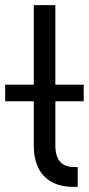

<svg xmlns="http://www.w3.org/2000/svg" viewBox="-64 -727 346 747"><path d="M222.7 -77.1Q230.5 -77.1 238.3 -77.1V0Q229.5 0 220.7 0Q170.9 0 136.2 -19.5Q101.6 -39.1 84.5 -75.2Q67.4 -111.3 67.4 -161.1V-707H151.4V-161.1Q151.4 -133.8 159.2 -115.2Q167 -96.7 183.1 -86.9Q199.2 -77.1 222.7 -77.1ZM-43.9 -397.5H261.7V-333H-43.9Z"/></svg>

Font: Pretendard GOV Variable
Style: Regular
Weight: 400
Designer: Base glyphs from Inter by Rasmus Andersson; Hangul glyphs from Noto Sans CJK(Source Han Sans) by Jang Soo-young and Kang
Foundry: Kil Hyung-jin
Version: Version 1.307;Glyphs 3.2 (3192)